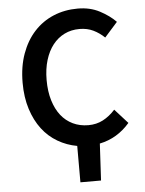

<svg xmlns="http://www.w3.org/2000/svg" viewBox="-58 -712 715 946"><g transform="rotate(-5 300.0 -239.0)"><path d="M301 188V8Q250 -1 205.5 -27Q161 -53 129 -95Q97 -137 78.5 -195Q60 -253 60 -325Q60 -405 83 -468.5Q106 -532 146.5 -576Q187 -620 242 -643Q297 -666 362 -666Q423 -666 470.5 -641Q518 -616 549 -584L485 -512Q460 -536 430 -550.5Q400 -565 362 -565Q321 -565 287.5 -548.5Q254 -532 230 -501.5Q206 -471 192.5 -427Q179 -383 179 -328Q179 -272 192.5 -227.5Q206 -183 230 -152.5Q254 -122 288.5 -105.5Q323 -89 365 -89Q405 -89 437.5 -106Q470 -123 498 -154L562 -83Q501 -12 413 6L403 188Z"/></g></svg>

Font: Source Code Pro Semibold
Style: Regular
Weight: 600
Monospace: yes
Designer: Paul D. Hunt, Teo Tuominen
Foundry: Adobe Systems Incorporated
Version: Version 2.030;PS 1.000;hotconv 16.6.51;makeotf.lib2.5.65220